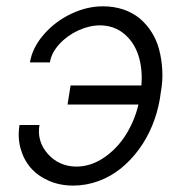

<svg xmlns="http://www.w3.org/2000/svg" viewBox="-20 -572 578 602"><path d="M293 -492.5Q259.6 -492.2 225.1 -476.4Q190.7 -460.6 166 -433.6Q141.3 -406.6 136.4 -376.4H73.9Q81.3 -421.9 116.3 -462.7Q151.3 -503.6 201.5 -527.9Q251.8 -552.2 302.6 -552.2Q337 -552.2 366.7 -542.3Q396.3 -532.3 417.8 -514.4Q439.3 -496.4 455.3 -471.4Q471.2 -446.4 479 -416.4Q486.9 -386.4 488.8 -352.1Q490.8 -317.8 484 -281.6L481.2 -261.7Q473.7 -218 457 -177.6Q440.3 -137.1 415.1 -103Q389.9 -68.9 358.7 -43.7Q327.4 -18.5 288.9 -4.3Q250.4 9.9 209.2 9.9Q168 9.9 133.3 -5.1Q98.7 -20.2 76.5 -45.6Q54.3 -71 44.6 -106.2Q34.8 -141.3 41.2 -180H103.7Q95.2 -128.6 130.1 -89.3Q165.1 -50.1 219.1 -49.7Q264.6 -49.7 305.8 -77.6Q346.9 -105.5 374.5 -149.3Q402 -193.2 414.1 -244.3H191.8L201.3 -304H423.3Q427.6 -354.4 414.4 -396.7Q401.3 -438.9 369.7 -465.6Q338.1 -492.2 293 -492.5Z"/></svg>

Font: Karasuma Gothic
Style: Light Italic
Weight: 300
Italic angle: 9.39998°
Designer: Rasmus Andersson / Ryoko Nishizuka
Foundry: rsms
Version: Version 1.00